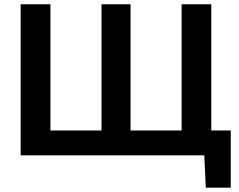

<svg xmlns="http://www.w3.org/2000/svg" viewBox="-20 -733 1130 906"><path d="M951 152.5 944 0H77.5V-713H218V-117.5H459V-713H596V-117.5H837V-713H977V-117.5H1069V152.5Z"/></svg>

Font: Heraclito SemiBold
Style: Regular
Weight: 600
Designer: Kostas Bartsokas (font) & Cristiano Sobral (main changes)
Foundry: Kostas Bartsokas (font) & Cristiano Sobral (main changes)
Version: Version 1.00;July 8, 2020;FontCreator 13.0.0.2655 64-bit